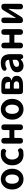

<svg xmlns="http://www.w3.org/2000/svg" viewBox="2150 -2764 628 4969"><g transform="rotate(-90 2464.5 -280.0)"><path d="M126 -63Q44 -146 44 -280Q44 -414 126 -497Q202 -574 313 -574Q424 -574 500 -497Q582 -414 582 -280Q582 -146 500 -63Q424 14 313 14Q202 14 126 -63ZM225.5 -153Q257 -106 313 -106Q369 -106 400.5 -153Q432 -200 432 -280Q432 -360 400.5 -407Q369 -454 313 -454Q257 -454 225.5 -407Q194 -360 194 -280Q194 -200 225.5 -153Z M943 14Q824 14 748 -63Q670 -144 670 -279Q670 -414 756 -497Q837 -574 956 -574Q1046 -574 1065 -558Q1122 -509 1084 -465Q1046 -420 1026 -437Q1006 -454 964 -454Q899 -454 859.5 -406.5Q820 -359 820 -280.5Q820 -202 859 -154Q898 -106 959 -106Q1014 -106 1038 -126Q1062 -146 1098 -103Q1134 -60 1078 -11Q1049 14 943 14Z M1306 0Q1232 0 1232 -75V-485Q1232 -560 1306 -560Q1379 -560 1379 -485V-356Q1379 -351 1384 -351H1577Q1582 -351 1582 -356V-485Q1582 -560 1656 -560Q1729 -560 1729 -485V-75Q1729 0 1656 0Q1582 0 1582 -75V-218Q1582 -223 1577 -223H1384Q1379 -223 1379 -218V-75Q1379 0 1306 0Z M1934 -63Q1852 -146 1852 -280Q1852 -414 1934 -497Q2010 -574 2121 -574Q2232 -574 2308 -497Q2390 -414 2390 -280Q2390 -146 2308 -63Q2232 14 2121 14Q2010 14 1934 -63ZM2033.5 -153Q2065 -106 2121 -106Q2177 -106 2208.5 -153Q2240 -200 2240 -280Q2240 -360 2208.5 -407Q2177 -454 2121 -454Q2065 -454 2033.5 -407Q2002 -360 2002 -280Q2002 -200 2033.5 -153Z M2588 0Q2513 0 2513 -75V-485Q2513 -560 2588 -560H2745Q2846 -560 2902 -528Q2965 -491 2965 -414Q2965 -373 2945 -347Q2906 -296 2865 -305Q2824 -313 2824 -383Q2824 -461 2736 -461H2661Q2656 -461 2656 -456V-342Q2656 -337 2661 -337H2796Q2871 -337 2871 -297Q2871 -292 2880 -290Q2987 -265 2987 -161Q2987 -80 2920 -38Q2860 0 2757 0ZM2656 -104Q2656 -99 2661 -99H2748Q2844 -99 2844 -170Q2844 -201 2819 -220Q2794 -239 2745 -239H2661Q2656 -239 2656 -234Z M3244 14Q3170 14 3124 -33Q3078 -80 3078 -152Q3078 -242 3155 -291.5Q3232 -341 3395 -358Q3401 -359 3401 -365Q3396 -456 3305 -456Q3243 -456 3217 -441Q3152 -404 3124 -451Q3095 -498 3159 -538Q3217 -574 3332 -574Q3438 -574 3492.5 -511.5Q3547 -449 3547 -327V-73Q3547 0 3488 5Q3429 10 3418 -55Q3417 -60 3415 -60Q3413 -60 3396 -45Q3327 14 3244 14ZM3292 -101Q3344 -101 3386 -142Q3401 -156 3401 -177V-264Q3401 -269 3396 -268Q3218 -246 3218 -164Q3218 -101 3292 -101Z M3771 0Q3697 0 3697 -75V-485Q3697 -560 3771 -560Q3844 -560 3844 -485V-356Q3844 -351 3849 -351H4042Q4047 -351 4047 -356V-485Q4047 -560 4121 -560Q4194 -560 4194 -485V-75Q4194 0 4121 0Q4047 0 4047 -75V-218Q4047 -223 4042 -223H3849Q3844 -223 3844 -218V-75Q3844 0 3771 0Z M4419 0Q4352 0 4352 -75V-485Q4352 -560 4423 -560Q4494 -560 4494 -485V-422Q4494 -383 4492 -344L4482 -188Q4482 -183 4483.5 -183Q4485 -183 4494 -197L4684 -507Q4716 -560 4778 -560Q4850 -560 4850 -485V-75Q4850 0 4779 0Q4708 0 4708 -75V-137Q4708 -176 4711 -215L4721 -372Q4721 -377 4719 -377Q4717 -377 4708 -363L4518 -53Q4486 0 4424 0Z"/></g></svg>

Font: Resource Han Rounded JP
Style: Bold
Weight: 700
Designer: Cyano Hao (round all glyphs); Ryoko NISHIZUKA 西塚涼子 (kana, bopomofo & ideographs); Paul D. Hunt (Latin, Greek & Cyrillic)
Foundry: Cyano Hao
Version: 0.990